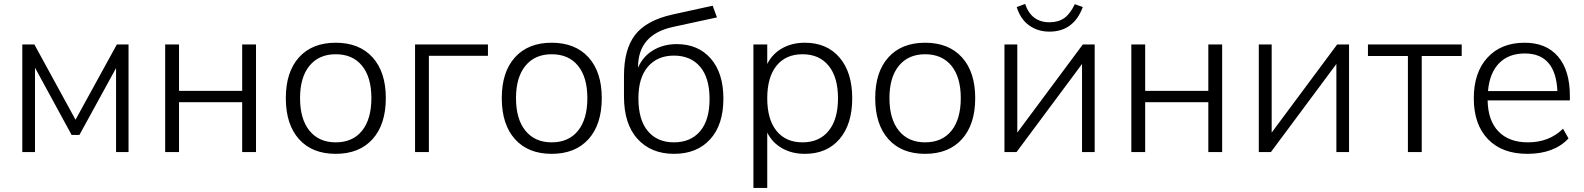

<svg xmlns="http://www.w3.org/2000/svg" viewBox="-20 -762 7936 962"><path d="M91.8 0V-539.1H152.3L358.4 -162.1L565.4 -539.1H624V0H561.5V-420.9L377.9 -85.9H338.9L155.3 -422.9V0Z M807.6 0V-539.1H877V-306.6H1193.4V-539.1H1262.7V0H1193.4V-250H877V0Z M1412.1 -270.5Q1412.1 -401.4 1478 -474.6Q1543.9 -547.9 1662.1 -547.9Q1780.3 -547.9 1846.7 -474.6Q1913.1 -401.4 1913.1 -270.5Q1913.1 -138.7 1846.7 -64.9Q1780.3 8.8 1662.1 8.8Q1543.9 8.8 1478 -64.9Q1412.1 -138.7 1412.1 -270.5ZM1483.4 -270.5Q1483.4 -165 1530.8 -106.9Q1578.1 -48.8 1662.1 -48.8Q1747.1 -48.8 1793.9 -106.9Q1840.8 -165 1840.8 -270.5Q1840.8 -375 1793.9 -432.6Q1747.1 -490.2 1662.1 -490.2Q1578.1 -490.2 1530.8 -432.6Q1483.4 -375 1483.4 -270.5Z M2059.6 0V-539.1H2424.8V-482.4H2128.9V0Z M2494.1 -270.5Q2494.1 -401.4 2560.1 -474.6Q2626 -547.9 2744.1 -547.9Q2862.3 -547.9 2928.7 -474.6Q2995.1 -401.4 2995.1 -270.5Q2995.1 -138.7 2928.7 -64.9Q2862.3 8.8 2744.1 8.8Q2626 8.8 2560.1 -64.9Q2494.1 -138.7 2494.1 -270.5ZM2565.4 -270.5Q2565.4 -165 2612.8 -106.9Q2660.2 -48.8 2744.1 -48.8Q2829.1 -48.8 2876 -106.9Q2922.9 -165 2922.9 -270.5Q2922.9 -375 2876 -432.6Q2829.1 -490.2 2744.1 -490.2Q2660.2 -490.2 2612.8 -432.6Q2565.4 -375 2565.4 -270.5Z M3357.4 8.8Q3242.2 8.8 3174.3 -65.9Q3106.4 -140.6 3106.4 -278.3V-381.8Q3106.4 -515.6 3162.6 -587.9Q3218.8 -660.2 3350.6 -689.5L3550.8 -733.4L3572.3 -674.8L3351.6 -627Q3176.8 -588.9 3176.8 -424.8V-422.9Q3202.1 -480.5 3253.4 -510.7Q3304.7 -541 3371.1 -541Q3477.5 -541 3541 -468.8Q3604.5 -396.5 3604.5 -267.6Q3604.5 -136.7 3538.1 -64Q3471.7 8.8 3357.4 8.8ZM3178.7 -269.5Q3178.7 -161.1 3226.1 -105Q3273.4 -48.8 3356.4 -48.8Q3440.4 -48.8 3487.8 -104.5Q3535.2 -160.2 3535.2 -265.6Q3535.2 -372.1 3487.8 -427.7Q3440.4 -483.4 3356.4 -483.4Q3274.4 -483.4 3226.6 -428.2Q3178.7 -373 3178.7 -269.5Z M4012.7 -547.9Q4123 -547.9 4186.5 -473.6Q4250 -399.4 4250 -269.5Q4250 -139.6 4186.5 -65.4Q4123 8.8 4012.7 8.8Q3948.2 8.8 3898.9 -19Q3849.6 -46.9 3824.2 -97.7V179.7H3754.9V-539.1H3824.2V-441.4Q3849.6 -492.2 3898.9 -520Q3948.2 -547.9 4012.7 -547.9ZM3870.6 -432.6Q3824.2 -375 3824.2 -269.5Q3824.2 -164.1 3870.6 -106.4Q3917 -48.8 4001 -48.8Q4085 -48.8 4131.8 -106.4Q4178.7 -164.1 4178.7 -269.5Q4178.7 -375 4131.8 -432.6Q4085 -490.2 4001 -490.2Q3917 -490.2 3870.6 -432.6Z M4365.2 -270.5Q4365.2 -401.4 4431.2 -474.6Q4497.1 -547.9 4615.2 -547.9Q4733.4 -547.9 4799.8 -474.6Q4866.2 -401.4 4866.2 -270.5Q4866.2 -138.7 4799.8 -64.9Q4733.4 8.8 4615.2 8.8Q4497.1 8.8 4431.2 -64.9Q4365.2 -138.7 4365.2 -270.5ZM4436.5 -270.5Q4436.5 -165 4483.9 -106.9Q4531.2 -48.8 4615.2 -48.8Q4700.2 -48.8 4747.1 -106.9Q4793.9 -165 4793.9 -270.5Q4793.9 -375 4747.1 -432.6Q4700.2 -490.2 4615.2 -490.2Q4531.2 -490.2 4483.9 -432.6Q4436.5 -375 4436.5 -270.5Z M5012.7 0V-539.1H5077.1V-97.7L5405.3 -539.1H5464.8V0H5401.4V-441.4L5073.2 0ZM5074.2 -726.6 5116.2 -742.2Q5147.5 -650.4 5238.3 -650.4Q5283.2 -650.4 5313 -671.9Q5342.8 -693.4 5365.2 -741.2L5405.3 -726.6Q5359.4 -603.5 5238.3 -603.5Q5179.7 -603.5 5136.2 -634.8Q5092.8 -666 5074.2 -726.6Z M5648.4 0V-539.1H5717.8V-306.6H6034.2V-539.1H6103.5V0H6034.2V-250H5717.8V0Z M6287.1 0V-539.1H6351.6V-97.7L6679.7 -539.1H6739.3V0H6675.8V-441.4L6347.7 0Z M7034.2 0V-481.4H6834V-539.1H7303.7V-481.4H7103.5V0Z M7632.8 8.8Q7505.9 8.8 7435.1 -64.9Q7364.3 -138.7 7364.3 -269.5Q7364.3 -398.4 7432.6 -473.1Q7501 -547.9 7619.1 -547.9Q7727.5 -547.9 7786.6 -478.5Q7845.7 -409.2 7845.7 -281.2V-258.8H7433.6Q7435.5 -157.2 7488.3 -103Q7541 -48.8 7635.7 -48.8Q7742.2 -48.8 7811.5 -117.2L7838.9 -68.4Q7766.6 8.8 7632.8 8.8ZM7435.5 -305.7H7783.2Q7774.4 -494.1 7620.1 -494.1Q7539.1 -494.1 7491.2 -445.3Q7443.4 -396.5 7435.5 -305.7Z"/></svg>

Font: Min Sans Light
Style: Regular
Weight: 300
Designer: Jinseong-Kim, NotoSansCJK, Nunito
Foundry: Jinseong-Kim
Version: Version 1.400;Glyphs 3.1.2 (3151)